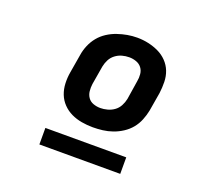

<svg xmlns="http://www.w3.org/2000/svg" viewBox="-96 -815 792 743"><g transform="rotate(20 300.0 -443.0)"><path d="M306 -317Q283 -317 260 -321Q237 -325 217 -334.5Q197 -344 181.5 -360Q166 -376 158 -396.5Q150 -417 149 -440.5Q148 -464 152 -487L165 -564Q168 -584 176.5 -604Q185 -624 198.5 -640.5Q212 -657 230.5 -669Q249 -681 269.5 -688Q290 -695 310 -698.5Q330 -702 350 -702Q374 -702 396.5 -697Q419 -692 439 -682.5Q459 -673 474.5 -657Q490 -641 498 -620.5Q506 -600 506.5 -576.5Q507 -553 504 -530L491 -453Q487 -433 479 -413Q471 -393 457.5 -376.5Q444 -360 425.5 -348Q407 -336 387 -329Q367 -322 346.5 -319.5Q326 -317 306 -317ZM308 -397Q322 -397 337 -401Q352 -405 364.5 -414Q377 -423 384.5 -437Q392 -451 395 -466L407 -543Q410 -558 408.5 -573Q407 -588 398.5 -599Q390 -610 376 -615Q362 -620 347 -620Q332 -620 317.5 -616Q303 -612 290.5 -602.5Q278 -593 271 -579.5Q264 -566 261 -551L248 -474Q246 -459 247.5 -444.5Q249 -430 257 -418.5Q265 -407 279 -402Q293 -397 308 -397ZM468 -184H135V-252H468Z"/></g></svg>

Font: Iosevka Slab HvExObl
Style: Regular
Weight: 900
Width: 7
Italic angle: -9°
Monospace: yes
Designer: Belleve Invis
Foundry: Belleve Invis
Version: Version 11.1.1; ttfautohint (v1.8.3)